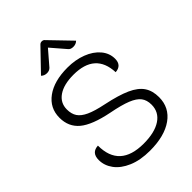

<svg xmlns="http://www.w3.org/2000/svg" viewBox="-268 -1050 1176 1176"><g transform="rotate(-45 320.0 -462.5)"><path d="M54 -173Q54 -236 113 -239Q113 -49 320 -49Q416 -49 469.5 -84.5Q523 -120 523 -184Q523 -224 503.5 -249.5Q484 -275 438 -293.5Q392 -312 309 -328Q179 -354 123 -400.5Q67 -447 67 -526Q67 -610 135 -659.5Q203 -709 319 -709Q387 -709 443 -687.5Q499 -666 531.5 -627.5Q564 -589 564 -541Q564 -484 508 -480Q501 -652 314 -652Q230 -652 182.5 -619.5Q135 -587 135 -530Q135 -491 152 -465.5Q169 -440 209 -421.5Q249 -403 322 -388Q422 -367 479.5 -341Q537 -315 562.5 -277.5Q588 -240 588 -184Q588 -94 515.5 -42.5Q443 9 317 9Q234 9 174.5 -16.5Q115 -42 84.5 -83.5Q54 -125 54 -173ZM207 -773Q184 -773 169 -788L301 -925Q309 -934 321 -934Q334 -934 341 -925L473 -788Q458 -773 435 -773Q412 -773 402 -786L321 -880L240 -786Q227 -773 207 -773Z"/></g></svg>

Font: K2D ExtraLight
Style: Regular
Weight: 275
Designer: Katatrad Aksorn Co.,Ltd.
Foundry: Cadson Demak Co.,Ltd.
Version: Version 1.000; ttfautohint (v1.6)